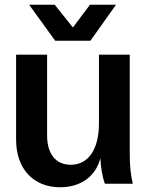

<svg xmlns="http://www.w3.org/2000/svg" viewBox="-20 -776 635 811"><path d="M234 15C322 15 385 -32 404 -108C406 -68 412 -30 423 0H541C532 -37 528 -76 528 -125V-545H398V-255C398 -145 353 -80 279 -80C216 -80 179 -126 179 -203V-545H48V-186C48 -63 121 15 234 15ZM213 -604H362L470 -756H360L288 -660L211 -756H103Z"/></svg>

Font: Ronzino
Style: Bold
Weight: 700
Designer: Nunzio Mazzaferro
Foundry: Collletttivo
Version: Version 1.000;Glyphs 3.3 (3337)